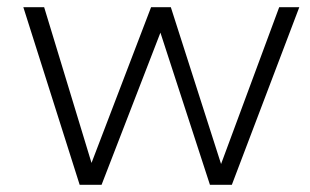

<svg xmlns="http://www.w3.org/2000/svg" viewBox="-20 -515 865 535"><path d="M758 -495H814L626 0H565L427 -424L263 0H202L45 -495H103L235 -61L401 -495H456L596 -58Z"/></svg>

Font: Livvic Light
Style: Regular
Weight: 300
Designer: Jacques Le Bailly, Baron von Fonthausen
Version: Version 1.001; ttfautohint (v1.8.2)